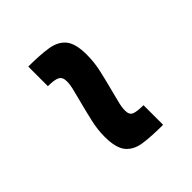

<svg xmlns="http://www.w3.org/2000/svg" viewBox="-11 -525 443 443"><g transform="rotate(45 210.5 -303.5)"><path d="M52 -241Q52 -279 56 -304.5Q60 -330 76 -343Q92 -356 128 -356Q153 -356 177 -350.5Q201 -345 224 -339Q241 -335 255.5 -331Q270 -327 282 -327Q296 -327 299.5 -336.5Q303 -346 303 -366H367Q367 -329 363.5 -303.5Q360 -278 344 -264.5Q328 -251 291 -251Q268 -251 244 -256.5Q220 -262 197 -268Q180 -272 165.5 -276Q151 -280 139 -280Q125 -280 120.5 -271Q116 -262 116 -241Z"/></g></svg>

Font: Saira UltraCondensed
Style: Bold
Weight: 700
Width: 1
Designer: Hector Gatti with collaboration of the Omnibus-Type team
Foundry: Omnibus-Type
Version: Version 1.101